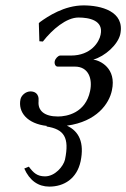

<svg xmlns="http://www.w3.org/2000/svg" viewBox="-20 -459 468 712"><path d="M70 166C90 211 122 233 163 233C217 233 265 204 279 139C293 71 274 28 228 7C339 -8 385 -75 395 -124C413 -206 351 -235 326 -238C369 -250 417 -293 426 -332C444 -418 353 -439 290 -439C218 -439 157 -398 128 -377L124 -373L126 -306L139 -305C174 -350 226 -394 271 -394C310 -394 365 -384 353 -330C348 -304 318 -253 243 -253H203C196 -253 185 -242 183 -232C181 -223 185 -212 194 -212H258C308 -212 324 -167 314 -121C297 -40 228 -27 195 -27C144 -27 120 -49 123 -83C126 -116 104 -120 93 -120C75 -120 59 -105 56 -91C46 -43 81 0 154 8L152 10C218 20 238 51 221 133C215 158 184 195 147 195C118 195 104 182 87 159Z"/></svg>

Font: Libertinus Sans
Style: Italic
Weight: 400
Italic angle: -12°
Designer: Philipp H. Poll, Khaled Hosny
Foundry: Caleb Maclennan
Version: Version 7.050;RELEASE